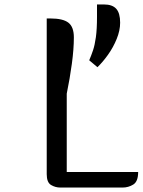

<svg xmlns="http://www.w3.org/2000/svg" viewBox="-20 -843 641 863"><path d="M280 -422V-70H601Q601 -27 579 -13.5Q557 0 531 0H251Q229 0 209.5 -11.5Q190 -23 190 -60V-760H207Q263 -760 287.5 -741Q312 -722 312 -675Q312 -623 303 -556.5Q294 -490 280 -422ZM418 -541 381 -572Q390 -593 398 -616.5Q406 -640 411 -676Q416 -712 416 -768V-823H447Q485 -823 502.5 -803.5Q520 -784 520 -741Q520 -706 504.5 -668Q489 -630 465.5 -597Q442 -564 418 -541Z"/></svg>

Font: Warnes
Style: Regular
Weight: 400
Designer: Eduardo Rodriguez Tunni
Foundry: Eduardo Rodriguez Tunni
Version: Version 1.002; ttfautohint (v1.8.4.7-5d5b);gftools[0.9.23]